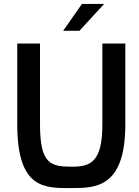

<svg xmlns="http://www.w3.org/2000/svg" viewBox="-20 -954 709 979"><path d="M68 -320C68 13 210 5 346 5C467 5 619 3 619 -320V-732H502V-320C502 -127 441 -104 346 -104C236 -104 184 -120 184 -320V-732H68ZM302 -797H385L511 -934H398Z"/></svg>

Font: Exo
Style: Demi Bold
Weight: 600
Designer: Natanael Gama
Version: Version 1.00